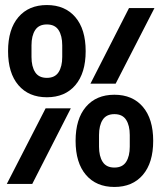

<svg xmlns="http://www.w3.org/2000/svg" viewBox="-20 -730 640 762"><path d="M166 -344Q94 -344 53 -392Q12 -440 12 -527Q12 -614 53 -662Q94 -710 166 -710Q238 -710 279 -662Q320 -614 320 -527Q320 -440 279 -392Q238 -344 166 -344ZM166 -421Q198 -421 212.5 -443.5Q227 -466 227 -504V-550Q227 -588 212.5 -610.5Q198 -633 166 -633Q134 -633 119.5 -610.5Q105 -588 105 -550V-504Q105 -466 119.5 -443.5Q134 -421 166 -421ZM492 -698H593L439 -398H339ZM161 -300H261L108 0H7ZM434 12Q362 12 321 -36Q280 -84 280 -171Q280 -258 321 -306Q362 -354 434 -354Q506 -354 547 -306Q588 -258 588 -171Q588 -84 547 -36Q506 12 434 12ZM434 -65Q466 -65 480.5 -87.5Q495 -110 495 -148V-194Q495 -232 480.5 -254.5Q466 -277 434 -277Q402 -277 387.5 -254.5Q373 -232 373 -194V-148Q373 -110 387.5 -87.5Q402 -65 434 -65Z"/></svg>

Font: IBM Plex Mono SemiBold
Style: Regular
Weight: 600
Monospace: yes
Designer: Mike Abbink, Paul van der Laan, Pieter van Rosmalen
Foundry: Bold Monday
Version: Version 2.3